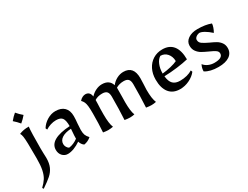

<svg xmlns="http://www.w3.org/2000/svg" viewBox="-89 -1155 2450 1895"><g transform="rotate(-30 1136.0 -207.5)"><path d="M-18 174Q18 140 39 107Q60 74 70.5 23.5Q81 -27 81 -106Q81 -221 79.5 -274.5Q78 -328 74 -355Q70 -382 60 -397Q87 -408 112.5 -412.5Q138 -417 170 -417Q163 -357 163 -172L164 -120Q166 -88 166 -63Q166 -2 147.5 39.5Q129 81 93.5 112.5Q58 144 -9 189ZM60 -542Q90 -579 121 -604Q149 -570 183 -542Q155 -508 121 -480Q94 -513 60 -542Z M286 -83Q286 -204 522 -219Q522 -285 503 -311Q484 -337 433 -337Q402 -337 370.5 -327Q339 -317 313 -300L305 -319Q332 -363 378 -390.5Q424 -418 472 -418Q537 -418 572 -383.5Q607 -349 607 -284Q607 -248 602 -203Q598 -155 598 -132Q598 -94 606 -73Q614 -52 637 -27Q600 5 556 11Q529 -7 518 -44Q482 -19 443 -4Q404 11 371 11Q335 11 310.5 -15.5Q286 -42 286 -83ZM514 -80V-85Q514 -117 517 -147L520 -190Q452 -186 415 -161.5Q378 -137 378 -96Q378 -79 387 -62.5Q396 -46 411 -37Q436 -39 464 -51Q492 -63 514 -80Z M776 0Q783 -100 783 -213Q783 -268 779.5 -297Q776 -326 768.5 -343Q761 -360 744 -378Q760 -397 778 -405.5Q796 -414 811 -414Q863 -414 871 -355Q897 -384 932 -401Q967 -418 1002 -418Q1087 -418 1109 -346Q1135 -380 1172 -399Q1209 -418 1247 -418Q1363 -418 1363 -280L1361 -217Q1358 -180 1358 -150Q1358 -47 1379 0Q1351 6 1326 6Q1301 6 1266 0Q1273 -121 1273 -262Q1273 -302 1257 -319.5Q1241 -337 1204 -337Q1154 -337 1116 -314Q1117 -277 1115 -204Q1114 -183 1114 -150Q1114 -46 1133 0Q1106 6 1081 6Q1056 6 1021 0Q1028 -121 1028 -262Q1028 -302 1012 -319.5Q996 -337 959 -337Q908 -337 873 -314L872 -271Q869 -220 869 -150Q869 -45 889 0Q859 6 832 6Q811 6 776 0Z M1486 -191Q1486 -257 1512 -308.5Q1538 -360 1584.5 -389Q1631 -418 1691 -418Q1771 -418 1812.5 -365.5Q1854 -313 1854 -211Q1801 -198 1726 -188.5Q1651 -179 1578 -177Q1584 -116 1611.5 -88.5Q1639 -61 1692 -61Q1733 -61 1769.5 -70.5Q1806 -80 1832 -97L1839 -78Q1808 -38 1756.5 -13.5Q1705 11 1651 11Q1571 11 1528.5 -41.5Q1486 -94 1486 -191ZM1750 -251Q1749 -304 1719.5 -338Q1690 -372 1644 -372Q1613 -354 1594.5 -310Q1576 -266 1576 -209Q1626 -214 1674 -225.5Q1722 -237 1750 -251Z M1937 -25Q1937 -44 1941 -61Q1945 -78 1955 -98Q1974 -73 2005.5 -59Q2037 -45 2073 -45Q2168 -45 2168 -98Q2168 -120 2146.5 -135Q2125 -150 2081 -169Q2037 -189 2010 -204.5Q1983 -220 1963 -247Q1943 -274 1943 -313Q1943 -360 1984.5 -389Q2026 -418 2093 -418Q2182 -418 2245 -394Q2245 -378 2236 -351.5Q2227 -325 2214 -304Q2178 -337 2144 -356.5Q2110 -376 2087 -376Q2063 -371 2048 -357.5Q2033 -344 2033 -328Q2033 -300 2056 -283Q2079 -266 2128 -243Q2169 -225 2195.5 -209.5Q2222 -194 2240.5 -168.5Q2259 -143 2259 -107Q2259 -51 2214.5 -20Q2170 11 2088 11Q1994 11 1937 -25Z"/></g></svg>

Font: Mirza
Style: Regular
Weight: 400
Designer: Arabic design by Kourosh Beigpour, Latin design by Eduardo Tunni, engineering by Lasse Fister
Version: Version 1.000